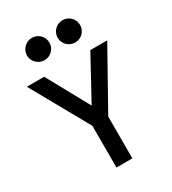

<svg xmlns="http://www.w3.org/2000/svg" viewBox="-223 -1057 1046 1171"><g transform="rotate(-30 300.0 -471.5)"><path d="M244 0H356V-294L583 -700H464L302 -403L139 -700H17L244 -294ZM113 -864C113 -821 149 -786 192 -786C236 -786 271 -821 271 -864C271 -908 236 -943 192 -943C149 -943 113 -908 113 -864ZM329 -864C329 -821 365 -786 408 -786C452 -786 487 -821 487 -864C487 -908 452 -943 408 -943C365 -943 329 -908 329 -864Z"/></g></svg>

Font: CommitMono
Style: 600Regular
Weight: 600
Monospace: yes
Designer: Eigil Nikolajsen
Foundry: Eigil Nikolajsen
Version: Version 1.143